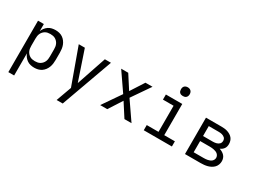

<svg xmlns="http://www.w3.org/2000/svg" viewBox="-63 -1447 3127 2376"><g transform="rotate(30 1500.0 -259.0)"><path d="M88 215V-520H171V-419Q180 -443 196.5 -464.5Q213 -486 235 -501Q257 -516 283.5 -522Q310 -528 337 -528Q364 -528 390.5 -521.5Q417 -515 439 -500Q461 -485 477.5 -463Q494 -441 503.5 -416Q513 -391 516.5 -364Q520 -337 520 -310V-210Q520 -183 516.5 -156Q513 -129 503.5 -104Q494 -79 477.5 -57Q461 -35 439 -20Q417 -5 390.5 1.5Q364 8 337 8Q310 8 283.5 2Q257 -4 235 -19Q213 -34 196.5 -55.5Q180 -77 171 -101V215ZM304 -66Q323 -66 341.5 -69.5Q360 -73 376 -82.5Q392 -92 404.5 -106Q417 -120 424.5 -137Q432 -154 434.5 -172.5Q437 -191 437 -210V-310Q437 -329 434.5 -347.5Q432 -366 424.5 -383Q417 -400 404.5 -414Q392 -428 376 -437.5Q360 -447 341.5 -450.5Q323 -454 304 -454Q285 -454 266.5 -450.5Q248 -447 232 -437.5Q216 -428 203.5 -414Q191 -400 183.5 -383Q176 -366 173.5 -347.5Q171 -329 171 -310V-210Q171 -191 173.5 -172.5Q176 -154 183.5 -137Q191 -120 203.5 -106Q216 -92 232 -82.5Q248 -73 266.5 -69.5Q285 -66 304 -66Z M778 215Q791 180 803.5 144.5Q816 109 829 74L857 -3L670 -520H757L900 -97L1043 -520H1130L865 215Z M1377 0H1276L1455 -260L1276 -520H1377L1500 -329L1623 -520H1724L1545 -260L1724 0H1623L1500 -191Z M1899 0V-74H2067V-447H1915V-520H2149V-74H2301V0ZM2106 -608Q2093 -608 2081 -611.5Q2069 -615 2060 -624Q2051 -633 2047.5 -645Q2044 -657 2044 -670Q2044 -683 2047.5 -695Q2051 -707 2060 -716Q2069 -725 2081 -729Q2093 -733 2106 -733Q2119 -733 2131 -729Q2143 -725 2152 -716Q2161 -707 2165 -695Q2169 -683 2169 -670Q2169 -657 2165 -645Q2161 -633 2152 -624Q2143 -615 2131 -611.5Q2119 -608 2106 -608Z M2488 0V-520H2711Q2733 -520 2755 -517.5Q2777 -515 2798 -508Q2819 -501 2838 -489.5Q2857 -478 2871 -461Q2885 -444 2891.5 -422Q2898 -400 2898 -378Q2898 -361 2894 -344.5Q2890 -328 2880.5 -314Q2871 -300 2857 -289.5Q2843 -279 2827 -272Q2848 -265 2866.5 -254.5Q2885 -244 2899.5 -228.5Q2914 -213 2921 -192.5Q2928 -172 2928 -150Q2928 -126 2919.5 -102Q2911 -78 2894 -60Q2877 -42 2855 -30Q2833 -18 2809 -11.5Q2785 -5 2760.5 -2.5Q2736 0 2711 0ZM2570 -305H2711Q2723 -305 2735 -306.5Q2747 -308 2758.5 -311Q2770 -314 2780.5 -319.5Q2791 -325 2799.5 -333.5Q2808 -342 2812 -353.5Q2816 -365 2816 -377Q2816 -389 2812 -400.5Q2808 -412 2799.5 -420Q2791 -428 2780 -433.5Q2769 -439 2758 -442Q2747 -445 2735 -446Q2723 -447 2711 -447H2570ZM2570 -73H2711Q2725 -73 2740 -74Q2755 -75 2769 -78Q2783 -81 2797 -86.5Q2811 -92 2822 -101.5Q2833 -111 2839.5 -124.5Q2846 -138 2846 -152Q2846 -167 2839.5 -180.5Q2833 -194 2822 -203.5Q2811 -213 2797 -218.5Q2783 -224 2769 -227Q2755 -230 2740.5 -231.5Q2726 -233 2711 -233H2570Z"/></g></svg>

Font: Iosevka Extended
Style: Regular
Weight: 400
Width: 7
Monospace: yes
Designer: Belleve Invis
Foundry: Belleve Invis
Version: Version 32.5.0; ttfautohint (v1.8.4)